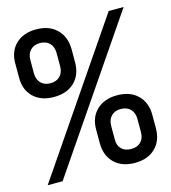

<svg xmlns="http://www.w3.org/2000/svg" viewBox="-110 -825 820 919"><g transform="rotate(-15 300.0 -365.0)"><path d="M14 0 512 -730H586L88 0ZM446 5Q382 5 344.5 -31.5Q307 -68 307 -130V-195Q306 -257 344 -293.5Q382 -330 446 -330Q510 -330 547.5 -293.5Q585 -257 585 -195V-130Q585 -68 547.5 -31.5Q510 5 446 5ZM446 -64Q476 -64 493.5 -81.5Q511 -99 511 -130V-195Q511 -226 493.5 -244Q476 -262 445 -262Q416 -262 398.5 -244Q381 -226 381 -195V-130Q380 -99 397.5 -81.5Q415 -64 446 -64ZM153 -400Q89 -400 51.5 -436.5Q14 -473 15 -535V-600Q14 -662 51.5 -698.5Q89 -735 153 -735Q217 -735 254.5 -698.5Q292 -662 293 -600V-535Q293 -473 255.5 -436.5Q218 -400 153 -400ZM154 -468Q184 -468 201.5 -486Q219 -504 219 -535V-600Q219 -631 201.5 -649Q184 -667 154 -667Q124 -667 106.5 -649Q89 -631 89 -600V-535Q89 -504 106.5 -486Q124 -468 154 -468Z"/></g></svg>

Font: Pitagon Sans Mono
Style: Regular
Weight: 400
Monospace: yes
Designer: Travis Tran
Foundry: Pitagon
Version: Version 1.001;gftools[0.9.26]